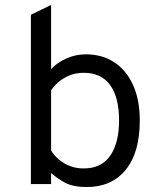

<svg xmlns="http://www.w3.org/2000/svg" viewBox="-20 -742 656 774"><path d="M330 12Q274.5 12 242.2 -5.5Q210 -23 186 -44.5V0H104.5V-682.5L186 -722V-463.5Q210 -489.5 247.5 -506.2Q285 -523 326 -523Q391.5 -523 440.2 -491.2Q489 -459.5 516.2 -399.8Q543.5 -340 543.5 -256Q543.5 -126.5 486.5 -57.2Q429.5 12 330 12ZM317.5 -63Q389.5 -63 424.8 -115Q460 -167 460 -256Q460 -349 424.2 -398.8Q388.5 -448.5 317.5 -448.5Q284 -448.5 257.8 -437Q231.5 -425.5 213.2 -409Q195 -392.5 186 -377.5V-135.5Q206 -102.5 240.8 -82.8Q275.5 -63 317.5 -63Z"/></svg>

Font: Overpass Mono
Style: Regular
Weight: 400
Designer: Delve Withrington, Dave Bailey
Foundry: Delve Fonts LLC
Version: Version 4.000